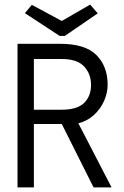

<svg xmlns="http://www.w3.org/2000/svg" viewBox="-20 -813 540 833"><path d="M56 0V-623H240Q350 -623 398.5 -574Q447 -525 447 -445Q447 -410 431.5 -375Q416 -340 387.5 -314Q359 -288 320 -278L464 0H386L248 -275H127V0ZM127 -337H248Q315 -337 345 -366.5Q375 -396 375 -445Q375 -492 345 -524.5Q315 -557 248 -557H127ZM371 -793 404 -755 261 -657H239L88 -756L118 -792L248 -722Z"/></svg>

Font: Ligconsolata
Style: Regular
Weight: 400
Monospace: yes
Designer: Raph Levien, Cyreal, Brenton Simpson
Foundry: Raph Levien, Cyreal, Google
Version: Version 3.001; ttfautohint (v1.8.2.53-6de2)